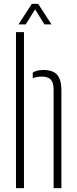

<svg xmlns="http://www.w3.org/2000/svg" viewBox="-20 -965 394 985"><path d="M62 0V-800H103V0ZM255 0V-505Q255 -541 240.8 -556.5Q226.5 -572 194 -572Q167.5 -572 148 -563.5V-592.5Q158.5 -599.5 172.2 -602.8Q186 -606 203 -606Q252 -606 273.5 -580.8Q295 -555.5 295 -503V0ZM75 -840 143 -945H176L244 -840H208L160 -917L112 -840Z"/></svg>

Font: Big Shoulders Stencil Text SC Thin
Style: Regular
Weight: 100
Designer: Patric King
Foundry: XO Type Co
Version: Version 2.001